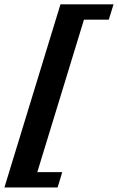

<svg xmlns="http://www.w3.org/2000/svg" viewBox="-44 -730 534 870"><path d="M-24 119.5 230 -710.5H470.5L449 -641H336.5L125 50H238L217 119.5Z"/></svg>

Font: Newsreader ExtraBold
Style: Italic
Weight: 800
Italic angle: -17°
Designer: Hugues Gentile
Foundry: Production Type
Version: Version 1.003